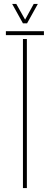

<svg xmlns="http://www.w3.org/2000/svg" viewBox="-20 -959 254 979"><path d="M97 0V-760H117V0ZM10 -780V-800H204V-780ZM97 -840 42 -939H63L108 -859L152 -939H173L118 -840Z"/></svg>

Font: Big Shoulders Stencil Thin
Style: Regular
Weight: 100
Designer: Patric King
Foundry: XO Type Co
Version: Version 2.001